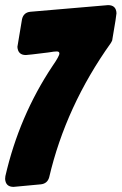

<svg xmlns="http://www.w3.org/2000/svg" viewBox="-42 -751 475 750"><path d="M11 -21Q-20 -21 -22 -52L-21 -63Q33 -298 163 -493Q190 -532 190 -542Q190 -550 180 -550Q169 -550 153 -547Q149 -547 146 -546Q66 -536 59 -536Q28 -536 26 -568L44 -676Q50 -702 76 -705L380 -731Q412 -731 413 -699Q413 -691 397 -598Q397 -592 391 -583Q215 -336 150 -58Q143 -34 118 -31Z"/></svg>

Font: Bangerz
Style: Bold
Weight: 700
Designer: vernon adams
Foundry: Vernon Adams
Version: Version 2.10;February 7, 2025;FontCreator 13.0.0.2683 64-bit